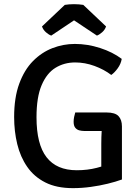

<svg xmlns="http://www.w3.org/2000/svg" viewBox="-20 -912 683 944"><path d="M578.5 -622.5Q574.5 -598 558.8 -576.2Q543 -554.5 527 -543.5Q491.5 -570.5 444.5 -587.8Q397.5 -605 349.5 -605Q296 -605 253 -578.8Q210 -552.5 184.8 -493.5Q159.5 -434.5 159.5 -335.5Q159.5 -202.5 209 -138.8Q258.5 -75 357.5 -75Q410.5 -75 456 -86.8Q501.5 -98.5 525 -108.5L579.5 -29.5Q549.5 -18.5 509.8 -8.8Q470 1 426 7Q382 13 338.5 13Q258 13 202.8 -15Q147.5 -43 113.8 -91.8Q80 -140.5 64.8 -203.5Q49.5 -266.5 49.5 -336.5Q49.5 -432 74.5 -500.2Q99.5 -568.5 142.2 -611.8Q185 -655 238.2 -675.5Q291.5 -696 348 -696Q410 -696 472 -676Q534 -656 578.5 -622.5ZM478 -204.5Q478 -239 480 -269Q482 -299 487.5 -321.5L579.5 -290.5V-29.5L478 -27.5ZM504 -359Q546 -359 562.8 -341Q579.5 -323 579.5 -290.5V-268H394.5Q381.5 -268 369.5 -271.2Q357.5 -274.5 349.8 -284.2Q342 -294 342 -313.5Q342 -325 344.5 -337.2Q347 -349.5 350 -359ZM389.5 -888 501.5 -782Q496 -765.5 482 -753.2Q468 -741 456.5 -737L344 -812L232 -737Q220 -741 206 -753.2Q192 -765.5 186.5 -782L298.5 -888Q307.5 -889.5 319.5 -890.5Q331.5 -891.5 344 -891.5Q356.5 -891.5 368.2 -890.5Q380 -889.5 389.5 -888Z"/></svg>

Font: Signika Light
Style: Regular
Weight: 400
Version: Version 2.003;gftools[0.9.32]